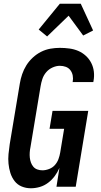

<svg xmlns="http://www.w3.org/2000/svg" viewBox="-20 -999 540 1027"><path d="M145 8Q119 8 96 -1.5Q73 -11 58 -30.5Q43 -50 35.5 -74Q28 -98 25.5 -123.5Q23 -149 25.5 -175Q28 -201 32 -228L86 -552Q90 -577 98.5 -602Q107 -627 121 -649.5Q135 -672 155.5 -691Q176 -710 200 -722Q224 -734 249.5 -738.5Q275 -743 300 -743Q326 -743 351.5 -739.5Q377 -736 399 -726.5Q421 -717 439 -700.5Q457 -684 468 -662.5Q479 -641 482 -616Q485 -591 480 -565L479 -560H368L369 -562Q372 -579 369 -595Q366 -611 356.5 -623.5Q347 -636 332 -641.5Q317 -647 300 -647Q281 -647 261 -638Q241 -629 227 -612.5Q213 -596 206.5 -576Q200 -556 197 -537L143 -212Q140 -198 139 -183.5Q138 -169 139.5 -155.5Q141 -142 145.5 -129.5Q150 -117 158.5 -107Q167 -97 180 -92.5Q193 -88 207 -88Q224 -88 242.5 -95Q261 -102 273.5 -116Q286 -130 292.5 -147.5Q299 -165 302 -183L323 -310H245L261 -406H452L385 0H282L298 -101Q288 -78 273 -57.5Q258 -37 237.5 -21.5Q217 -6 193 1Q169 8 145 8ZM232 -804 187 -841 300 -979H412L478 -836L425 -809L347 -915Z"/></svg>

Font: Iosevka Curly
Style: Bold Italic
Weight: 700
Italic angle: -9°
Monospace: yes
Designer: Belleve Invis
Foundry: Belleve Invis
Version: Version 22.1.2; ttfautohint (v1.8.4)